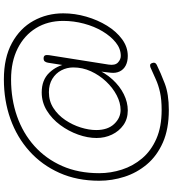

<svg xmlns="http://www.w3.org/2000/svg" viewBox="31 -782 912 1015"><g transform="rotate(-90 487.5 -274.0)"><path d="M700 -55Q670 -55 649 -66Q628 -77 618 -97.5Q608 -118 611 -145L620 -222L634 -230Q612 -176 576 -136.5Q540 -97 497.5 -76Q455 -55 412 -55Q367 -55 334.5 -78Q302 -101 284 -138.5Q266 -176 266 -220Q266 -267 284 -317.5Q302 -368 334.5 -412Q367 -456 411 -483Q455 -510 507 -510Q573 -510 611 -470Q649 -430 658 -376L641 -331L664 -477Q666 -488 671 -494Q676 -500 687 -500Q698 -500 702 -493.5Q706 -487 704 -472L654 -156Q649 -122 665 -107Q681 -92 700 -92Q738 -92 771 -118.5Q804 -145 830 -188.5Q856 -232 870.5 -286.5Q885 -341 885 -396Q885 -478 847 -540Q809 -602 739.5 -637Q670 -672 576 -672Q471 -672 381 -640.5Q291 -609 223.5 -548.5Q156 -488 118 -402Q80 -316 80 -206Q80 -145 99 -86Q118 -27 158 20.5Q198 68 261.5 96Q325 124 414 124Q469 124 507.5 115.5Q546 107 576.5 93Q607 79 639 65Q644 63 651 63Q658 63 662 73Q669 90 653 98Q610 119 554 140.5Q498 162 414 162Q313 162 242 130.5Q171 99 126.5 46Q82 -7 61 -72.5Q40 -138 40 -206Q40 -323 81.5 -416Q123 -509 196.5 -575Q270 -641 367 -675.5Q464 -710 576 -710Q690 -710 768 -667.5Q846 -625 885.5 -553.5Q925 -482 925 -396Q925 -335 907.5 -274.5Q890 -214 859.5 -164.5Q829 -115 788 -85Q747 -55 700 -55ZM414 -93Q452 -93 491.5 -113.5Q531 -134 564.5 -169.5Q598 -205 618.5 -249.5Q639 -294 639 -343Q639 -377 623.5 -406.5Q608 -436 578.5 -454Q549 -472 508 -472Q461 -472 424 -448Q387 -424 361 -385.5Q335 -347 321.5 -303.5Q308 -260 308 -222Q308 -161 340 -127Q372 -93 414 -93Z"/></g></svg>

Font: Quicksand Light Light
Style: Regular
Weight: 300
Version: Version 3.006